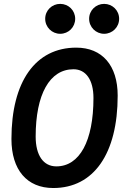

<svg xmlns="http://www.w3.org/2000/svg" viewBox="-20 -945 626 975"><path d="M250.5 9.8C456.1 9.8 577.6 -164.6 577.6 -459.5C577.6 -612.8 499 -703.1 367.2 -703.1C160.2 -703.1 38.1 -530.8 38.1 -239.3C38.1 -82.5 116.7 9.8 250.5 9.8ZM266.1 -100.1C200.2 -100.1 161.1 -156.2 161.1 -251.5C161.1 -466.3 232.4 -593.3 353 -593.3C416.5 -593.3 454.6 -539.1 454.6 -447.3C454.6 -229 384.3 -100.1 266.1 -100.1ZM285.6 -773.4C328.1 -773.4 361.8 -807.1 361.8 -849.6C361.8 -892.1 328.1 -925.3 285.6 -925.3C243.7 -925.3 209.5 -892.1 209.5 -849.6C209.5 -807.1 243.7 -773.4 285.6 -773.4ZM508.8 -773.4C550.8 -773.4 585 -807.1 585 -849.6C585 -892.1 550.8 -925.3 508.8 -925.3C466.8 -925.3 432.6 -892.1 432.6 -849.6C432.6 -807.1 466.8 -773.4 508.8 -773.4Z"/></svg>

Font: Cascadia Code SemiBold
Style: Italic
Weight: 600
Italic angle: -10°
Monospace: yes
Designer: Aaron Bell
Foundry: Saja Typeworks
Version: Version 2404.023